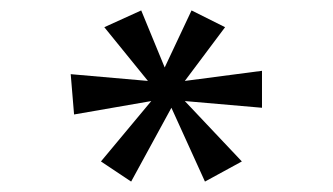

<svg xmlns="http://www.w3.org/2000/svg" viewBox="-20 -989 645 372"><path d="M234.1 -637.2 175.6 -676.2 273.1 -793.2 123.5 -767.2 117 -845.3 266.6 -832.2 182.1 -936.3 253.6 -968.8 299.1 -858.3 351.1 -968.8 416.1 -936.3 338.1 -832.2 487.6 -851.8V-780.2L338.1 -793.2L448.6 -676.2L377.1 -637.2L312.1 -780.2L234.1 -637.2Z"/></svg>

Font: Lohit Bengali
Style: Regular
Weight: 400
Version: Version 2.91.5